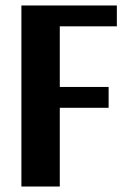

<svg xmlns="http://www.w3.org/2000/svg" viewBox="-20 -680 463 700"><path d="M198 -363H376V-287H198V0H58V-660H406V-584H198Z"/></svg>

Font: Sansita Medium
Style: Regular
Weight: 500
Designer: Pablo Cosgaya
Foundry: Omnibus-Type
Version: Version 1.006